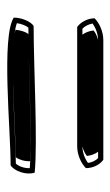

<svg xmlns="http://www.w3.org/2000/svg" viewBox="97 -550 316 551"><g transform="rotate(90 255.5 -275.0)"><path d="M31 -156C87 -120 351 -147 455 -147C471 -157 484 -191 476 -216C388 -225 173 -213 55 -213C42 -205 31 -178 31 -156ZM33 -388C33 -367 45 -347 58 -338H400C426 -338 450 -350 463 -363C463 -385 452 -404 439 -413H96C70 -413 46 -401 33 -388ZM47 -165C49 -179 55 -193 60 -198C176 -198 373 -209 463 -202C464 -186 457 -169 450 -162C347 -161 111 -141 47 -165ZM48 -382C60 -391 78 -398 96 -398H434C441 -392 447 -380 448 -369C436 -360 418 -353 400 -353H63C56 -359 50 -371 48 -382ZM66 -161C114 -144 313 -159 432 -162C439 -172 444 -188 443 -203C359 -207 190 -199 78 -198C72 -190 67 -175 66 -161ZM68 -385C69 -373 74 -361 80 -353H400C401 -353 416 -356 428 -366C427 -378 422 -390 416 -398H96C95 -398 80 -395 68 -385Z"/></g></svg>

Font: Snowfall
Style: Eco
Weight: 400
Designer: Jasper
Foundry: Cannot Into Space Fonts
Version: Version 0.9